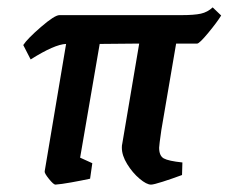

<svg xmlns="http://www.w3.org/2000/svg" viewBox="-20 -491 619 520"><path d="M579 -449Q568 -431 544 -402Q520 -373 514 -373H457L417 -139Q411 -97 411 -91Q411 -69 423.5 -62Q436 -55 474 -51L473 -17Q446 -7 421 1Q396 9 389 9Q377 9 358 -7Q339 -23 324.5 -46.5Q310 -70 310 -91Q310 -98 311 -101L357 -373L250 -372L197 -64L230 -49L224 -7Q201 -2 173 3Q145 8 130 9Q125 9 112.5 -6.5Q100 -22 101 -27L159 -372Q128 -371 63 -330L43 -369Q54 -386 91 -418Q128 -450 141 -450H470Q506 -450 524 -454Q542 -458 556 -471Z"/></svg>

Font: Grenze Medium
Style: Italic
Weight: 500
Italic angle: -10°
Designer: Renata Polastri
Foundry: Omnibus-Type
Version: Version 1.002; ttfautohint (v1.8)